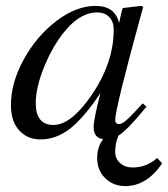

<svg xmlns="http://www.w3.org/2000/svg" viewBox="-20 -461 569 650"><path d="M512 74 529 92Q477 169 404 169Q364 169 336.5 142.5Q309 116 309 74Q309 37 329 10Q297 6 297 -31Q297 -56 320 -146Q264 -62 217 -25.5Q170 11 117 11Q73 11 45 -19.5Q17 -50 17 -105Q17 -181 60.5 -260Q104 -339 171 -390Q238 -441 303 -441Q370 -441 383 -383L394 -431L397 -434L458 -441L465 -438Q464 -434 459 -417Q370 -93 370 -54Q370 -41 384 -41Q399 -41 436 -82L463 -111L476 -100Q411 -20 381 -2Q370 24 370 53Q370 76 386.5 91Q403 106 429 106Q476 106 512 74ZM365 -361Q365 -387 350 -403Q335 -419 309 -419Q241 -419 178 -327Q145 -278 123 -218Q101 -158 101 -112Q101 -38 161 -38Q220 -38 288 -136Q365 -247 365 -361Z"/></svg>

Font: STIX MathJax Latin
Style: Italic
Weight: 400
Italic angle: -16.33°
Designer: MicroPress Inc., with final additions and corrections provided by Coen Hoffman, Elsevier (retired)
Version: Version 1.1.1